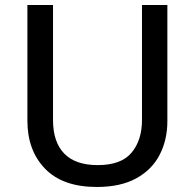

<svg xmlns="http://www.w3.org/2000/svg" viewBox="-20 -734 776 764"><path d="M646 -252Q646 -178 615.5 -118.5Q585 -59 522.5 -24.5Q460 10 365 10Q230 10 159.5 -62.5Q89 -135 89 -254V-714H191V-256Q191 -169 235.5 -123Q280 -77 369 -77Q462 -77 503.5 -126.5Q545 -176 545 -257V-714H646Z"/></svg>

Font: Noto Sans New Tai Lue Medium
Style: Regular
Weight: 500
Version: Version 2.003